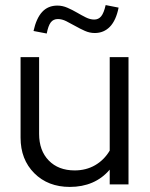

<svg xmlns="http://www.w3.org/2000/svg" viewBox="-20 -726 589 756"><path d="M134 -501V-199Q134 -133 172 -94Q210 -55 274 -55Q319 -55 354.5 -75.5Q390 -96 412 -133V-501H486V0H412V-58Q383 -24 343.5 -7Q304 10 255 10Q169 10 115 -44Q61 -98 61 -184V-501ZM164 -594 112 -604Q123 -654 146 -679Q169 -704 206 -704Q226 -704 245.5 -695.5Q265 -687 283 -676.5Q301 -666 318 -657.5Q335 -649 351 -649Q368 -649 378.5 -662Q389 -675 396 -706L447 -696Q437 -646 413 -621Q389 -596 353 -596Q333 -596 314 -604.5Q295 -613 276.5 -623.5Q258 -634 241 -642.5Q224 -651 208 -651Q190 -651 180 -638Q170 -625 164 -594Z"/></svg>

Font: Red Hat Display
Style: Regular
Weight: 400
Designer: Pentagram / MCKL
Foundry: Pentagram / MCKL
Version: Version 1.003; Red Hat Display